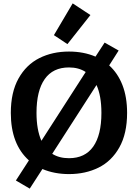

<svg xmlns="http://www.w3.org/2000/svg" viewBox="-20 -1015 817 1136"><path d="M299 -807 410 -995 515 -926 379 -754ZM74 53 151 -66Q44 -162 44 -347Q44 -469 89.5 -550.5Q135 -632 212.5 -671Q290 -710 388 -710Q475 -710 545 -680L599 -763L682 -716L626 -628Q677 -582 704.5 -511.5Q732 -441 732 -347Q732 -225 686.5 -143.5Q641 -62 563.5 -23.5Q486 15 388 15Q302 15 231 -15L156 101ZM487 -589Q446 -616 388 -616Q293 -616 244.5 -547Q196 -478 196 -347Q196 -248 225 -182ZM580 -347Q580 -448 551 -512L289 -105Q330 -79 388 -79Q483 -79 531.5 -147.5Q580 -216 580 -347Z"/></svg>

Font: Maitree
Style: Bold
Weight: 700
Designer: CadsonDemak Team
Foundry: CadsonDemak
Version: Version 1.002